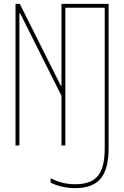

<svg xmlns="http://www.w3.org/2000/svg" viewBox="-20 -750 640 990"><path d="M368 220Q334 220 302 213Q270 206 241 192V169Q270 184 301 192Q332 200 368 200Q449 200 484.5 157Q520 114 520 15V-710H317V0H297V-256L84 -681H80V0H60V-730H82L293 -309H297V-730H540V15Q540 122 499 171Q458 220 368 220Z"/></svg>

Font: M PLUS Code Latin Expanded Thin
Style: Regular
Weight: 250
Width: 7
Designer: Coji Morishita
Foundry: UNDERFOREST DESIGN
Version: Version 1.002; ttfautohint (v1.8.3)